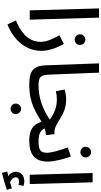

<svg xmlns="http://www.w3.org/2000/svg" viewBox="450 -1205 1042 1982"><g transform="rotate(90 971.0 -214.0)"><path d="M87 0H183L162 -715H67Z M390 -464C419 -464 444 -488 444 -518C444 -549 419 -574 390 -574C358 -574 334 -549 334 -518C334 -488 358 -464 390 -464Z M232 230C374 175 505 55 505 -119C505 -183 484 -261 434 -352L344 -307C392 -220 412 -167 412 -111C412 -21 359 76 191 142Z M852 5C889 5 910 -17 910 -45C910 -71 895 -91 862 -91C768 -91 754 -115 750 -212L730 -715H634L654 -170C658 -48 700 5 852 5Z M1104 198C1133 198 1158 174 1158 145C1158 115 1133 89 1104 89C1073 89 1049 115 1049 145C1049 174 1073 198 1104 198Z M852 5C1053 5 1148 -70 1236 -121C1270 -18 1340 5 1434 5C1472 5 1492 -17 1492 -45C1492 -71 1478 -91 1444 -91C1370 -91 1332 -103 1305 -154C1327 -161 1350 -166 1375 -167L1365 -255H1343C1246 -255 1176 -376 1008 -376C975 -376 938 -370 904 -360L922 -270C954 -277 976 -280 1009 -280C1091 -280 1155 -250 1215 -207C1105 -134 995 -91 861 -91Z M1551 -523C1580 -523 1605 -547 1605 -577C1605 -608 1580 -633 1551 -633C1519 -633 1495 -608 1495 -577C1495 -547 1519 -523 1551 -523Z M1434 5C1562 5 1648 -43 1648 -184C1648 -257 1620 -358 1596 -424L1502 -393C1529 -318 1557 -229 1557 -177C1557 -106 1520 -91 1444 -91Z M1764 287C1819 274 1893 253 1940 236L1924 184C1907 190 1887 197 1865 203C1841 197 1810 175 1810 144C1810 124 1826 110 1853 110C1866 110 1878 113 1890 116L1898 64C1883 59 1866 56 1851 56C1800 56 1753 86 1753 145C1753 178 1773 205 1798 222C1785 225 1771 228 1751 232Z M1784 0H1880L1862 -649H1766Z"/></g></svg>

Font: Noto Sans Arabic SemCond Med
Style: Regular
Weight: 500
Width: 4
Designer: Monotype Design Team, Nadine Chahine, Nizar Qandah and Khaled Hosny
Foundry: Monotype Imaging Inc.
Version: Version 2.012